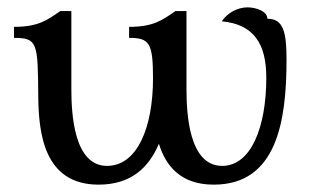

<svg xmlns="http://www.w3.org/2000/svg" viewBox="-20 -488 846 522"><path d="M561 14C732 14 759 -157 759 -326C759 -402 750 -437 707 -437C707 -458 675 -468 653 -468C626 -468 598 -453 583 -430C670 -422 704 -369 704 -277C704 -143 663 -37 584 -37C493 -37 487 -181 487 -247V-458H457C421 -433 397 -415 331 -415V-385C386 -385 396 -372 396 -275C396 -141 353 -37 271 -37C180 -37 174 -181 174 -247V-458H144C108 -433 84 -415 18 -415V-385C82 -385 83 -372 84 -226C85 -127 99 14 248 14C335 14 384 -31 412 -97C431 -36 472 14 561 14Z"/></svg>

Font: Milonga
Style: Regular
Weight: 400
Designer: Pablo Impallari, Brenda Gallo, Rodrigo Fuenzalida
Foundry: Pablo Impallari, Brenda Gallo, Rodrigo Fuenzalida
Version: Version 1.000